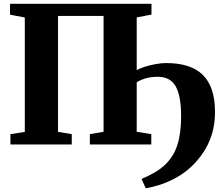

<svg xmlns="http://www.w3.org/2000/svg" viewBox="-20 -763 1180 1014"><path d="M33 -743H780V-686L702 -671V-67L779 -54.5V0H454.5V-54.5L527 -67V-679H286.5V-66.5L359 -54.5V0H35V-54.5L111 -66.5V-670.5L33 -685.5ZM749.5 231 727.5 182Q762 167.5 792.2 150.5Q822.5 133.5 847.8 110.8Q873 88 892.5 56.5Q907.5 32 917.2 1Q927 -30 931.8 -67.8Q936.5 -105.5 936.5 -150.5Q936.5 -256 908 -306.8Q879.5 -357.5 813 -357.5Q777.5 -357.5 749.5 -349.2Q721.5 -341 702 -328L692.5 -364L702 -392.5Q717 -401.5 744.2 -410.2Q771.5 -419 801.8 -424.5Q832 -430 857 -430Q921 -430 969.2 -415Q1017.5 -400 1050 -368.5Q1082.5 -337 1099 -288Q1115.5 -239 1115.5 -171Q1115.5 -107.5 1099.2 -54.8Q1083 -2 1054.8 40.5Q1026.5 83 990.5 117Q952 153 908.5 176.5Q865 200 823.5 213.2Q782 226.5 749.5 231Z"/></svg>

Font: Merriweather 48pt Black
Style: Regular
Weight: 900
Version: Version 2.100